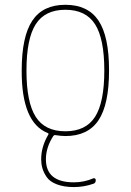

<svg xmlns="http://www.w3.org/2000/svg" viewBox="-20 -550 540 790"><path d="M371.1 -450.2Q333 -509.8 249 -509.8Q165 -509.8 127 -450.2Q88.9 -390.6 88.9 -259.8Q88.9 -128.9 127 -69.3Q165 -9.8 249 -9.8Q333 -9.8 371.1 -69.3Q409.2 -128.9 409.2 -259.8Q409.2 -390.6 371.1 -450.2ZM175.8 -2.9Q68.4 -45.9 69.3 -259.8Q69.3 -399.4 112.8 -464.8Q156.2 -530.3 249 -530.3Q341.8 -530.3 385.3 -465.3Q428.7 -400.4 428.7 -260.3Q428.7 -120.1 385.3 -55.2Q341.8 9.8 249 9.8Q233.4 9.8 207 5.9Q203.1 4.9 199.2 9.8Q168.9 56.6 168.9 105.5Q168.9 200.2 284.2 200.2Q326.2 200.2 364.3 183.6Q368.2 182.6 371.1 184.6Q374 186.5 374 191.4Q374 203.1 364.3 206.1Q325.2 219.7 284.2 219.7Q243.2 219.7 213.9 208.5Q184.6 197.3 171.9 178.2Q159.2 159.2 154.3 141.6Q149.4 124 149.4 105.5Q149.4 53.7 178.7 3.9Q181.6 -1 175.8 -2.9Z"/></svg>

Font: Rounded Mgen+ 1mn thin
Style: Regular
Weight: 100
Designer: [Source Han Sans]
Ryoko NISHIZUKA  (kana & ideographs); Paul D. Hunt (Latin, Greek & Cyrillic); Wenlong ZHANG  (bopomofo
Version: Version 1.059.20150602